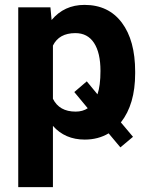

<svg xmlns="http://www.w3.org/2000/svg" viewBox="-20 -558 603 781"><path d="M529.8 -259.3Q529.8 -133.8 471.7 -60.1L521 -1.5L469.7 41.5L421.9 -15.6Q379.4 9.8 324.7 9.8Q244.6 9.8 195.3 -45.9V203.1H54.2V-528.3H185.1L189.9 -476.6Q241.2 -538.1 323.7 -538.1Q421.4 -538.1 475.6 -465.8Q529.8 -393.6 529.8 -266.6ZM388.7 -269.5Q388.7 -343.3 362.5 -383.3Q336.4 -423.3 286.6 -423.3Q220.2 -423.3 195.3 -372.6V-156.2Q221.2 -104 287.6 -104Q316.4 -104 336.9 -117.7L282.2 -183.6L333 -227.1L376.5 -174.3Q388.7 -210 388.7 -269.5Z"/></svg>

Font: RobotoInd
Style: Bold
Weight: 700
Designer: Google
Version: Version 2.001150; 2014